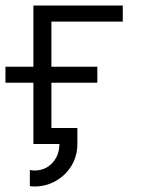

<svg xmlns="http://www.w3.org/2000/svg" viewBox="-20 -528 545 704"><path d="M336.9 -224.6H168.5V-58.6H263.7V0Q263.7 43.9 242.4 79.1Q221.2 114.3 185.3 135Q149.4 155.8 106 155.8Q96.7 155.8 89.4 154.3V94.7Q96.7 97.2 106 97.2Q146.5 97.2 172.1 69.3Q197.8 41.5 197.8 0H102.5V-224.6H0V-283.2H102.5V-507.8H430.2V-448.7H168.5V-283.2H336.9Z"/></svg>

Font: Giphurs Light
Style: Regular
Weight: 300
Version: Version 0.920; ttfautohint (v1.8.4.7-5d5b)